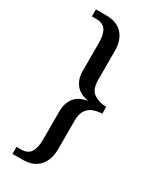

<svg xmlns="http://www.w3.org/2000/svg" viewBox="-223 -827 842 1022"><g transform="rotate(30 198.0 -316.0)"><path d="M45 128V85H73Q114 85 131 58Q148 31 148 -20V-193Q148 -242 172.5 -275Q197 -308 251 -317V-318Q199 -327 173.5 -359.5Q148 -392 148 -441V-612Q148 -664 131 -690.5Q114 -717 73 -717H45V-760H108Q174 -760 208.5 -722.5Q243 -685 243 -617V-443Q243 -382 274.5 -360.5Q306 -339 352 -338V-296Q321 -295 296.5 -285.5Q272 -276 257.5 -253.5Q243 -231 243 -190V-16Q243 50 208.5 89Q174 128 108 128Z"/></g></svg>

Font: Noto Serif Hebrew SemiCondensed
Style: Regular
Weight: 400
Width: 4
Designer: Monotype Design Team
Foundry: Monotype Imaging Inc.
Version: Version 2.004; ttfautohint (v1.8.4.7-5d5b)